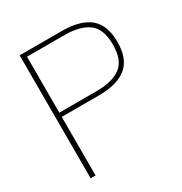

<svg xmlns="http://www.w3.org/2000/svg" viewBox="-164 -822 898 945"><g transform="rotate(-30 285.0 -349.5)"><path d="M108 0H80V-699H319Q424 -699 477 -655.5Q530 -612 530 -516Q530 -420 477 -376.5Q424 -333 319 -333H108ZM504 -516Q504 -606 456 -640.5Q408 -675 322 -675H108V-357H322Q408 -357 456 -391.5Q504 -426 504 -516Z"/></g></svg>

Font: Prompt Thin
Style: Regular
Weight: 100
Designer: Katatrad Team
Foundry: CadsonDemak
Version: Version 1.030